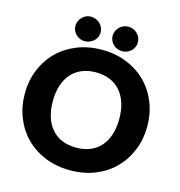

<svg xmlns="http://www.w3.org/2000/svg" viewBox="-129 -1024 1073 1146"><g transform="rotate(15 407.0 -451.0)"><path d="M28.5 0ZM785.5 -364.5Q785.5 -285.5 758.2 -217.5Q731 -149.5 681.5 -99.2Q632 -49 562.2 -20.5Q492.5 8 407.5 8Q322.5 8 252.5 -20.5Q182.5 -49 132.8 -99.2Q83 -149.5 55.8 -217.5Q28.5 -285.5 28.5 -364.5Q28.5 -443.5 55.8 -511.5Q83 -579.5 132.8 -629.5Q182.5 -679.5 252.5 -708Q322.5 -736.5 407.5 -736.5Q492.5 -736.5 562.2 -707.8Q632 -679 681.5 -629Q731 -579 758.2 -511Q785.5 -443 785.5 -364.5ZM612.5 -364.5Q612.5 -418.5 598.5 -461.8Q584.5 -505 558.2 -535Q532 -565 494 -581Q456 -597 407.5 -597Q358.5 -597 320.2 -581Q282 -565 255.8 -535Q229.5 -505 215.5 -461.8Q201.5 -418.5 201.5 -364.5Q201.5 -310 215.5 -266.8Q229.5 -223.5 255.8 -193.5Q282 -163.5 320.2 -147.8Q358.5 -132 407.5 -132Q456 -132 494 -147.8Q532 -163.5 558.2 -193.5Q584.5 -223.5 598.5 -266.8Q612.5 -310 612.5 -364.5ZM371.5 -834Q371.5 -818 365.2 -804.5Q359 -791 348 -780.8Q337 -770.5 322.5 -764.8Q308 -759 291.5 -759Q276.5 -759 262.8 -764.8Q249 -770.5 238.5 -780.8Q228 -791 221.8 -804.5Q215.5 -818 215.5 -834Q215.5 -849.5 221.8 -863.5Q228 -877.5 238.5 -888Q249 -898.5 262.8 -904.5Q276.5 -910.5 291.5 -910.5Q308 -910.5 322.5 -904.5Q337 -898.5 348 -888Q359 -877.5 365.2 -863.5Q371.5 -849.5 371.5 -834ZM601.5 -834Q601.5 -818 595.2 -804.5Q589 -791 578.5 -780.8Q568 -770.5 553.8 -764.8Q539.5 -759 523.5 -759Q507.5 -759 493.2 -764.8Q479 -770.5 468.5 -780.8Q458 -791 451.8 -804.5Q445.5 -818 445.5 -834Q445.5 -849.5 451.8 -863.5Q458 -877.5 468.5 -888Q479 -898.5 493.2 -904.5Q507.5 -910.5 523.5 -910.5Q539.5 -910.5 553.8 -904.5Q568 -898.5 578.5 -888Q589 -877.5 595.2 -863.5Q601.5 -849.5 601.5 -834Z"/></g></svg>

Font: Lato Black
Style: Regular
Weight: 900
Designer: Lukasz Dziedzic
Foundry: tyPoland Lukasz Dziedzic
Version: Version 2.007; 2014-02-27